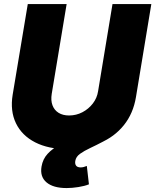

<svg xmlns="http://www.w3.org/2000/svg" viewBox="-20 -748 789 975"><path d="M322.3 9.3Q226.1 9.3 158.7 -25.1Q91.3 -59.6 61 -122.1Q30.8 -184.6 44.4 -267.6L121.1 -727.5H318.4L242.7 -271.5Q237.3 -237.8 246.6 -213.1Q255.9 -188.5 277.6 -175Q299.3 -161.6 330.6 -161.6Q367.2 -161.6 398.7 -178.2Q430.2 -194.8 451.4 -222.4Q472.7 -250 478 -284.2L551.3 -727.5H748.5L670.4 -254.9Q656.7 -171.9 609.1 -112.5Q561.5 -53.2 487.8 -22Q414.1 9.3 322.3 9.3ZM318.4 207Q250.5 207 216.3 178.2Q182.1 149.4 190.9 97.7Q197.3 59.6 221.9 33Q246.6 6.3 283.2 -12.9Q319.8 -32.2 362.5 -48.3Q405.3 -64.5 448 -81.8Q490.7 -99.1 528.1 -122.3Q565.4 -145.5 591.3 -179.2Q617.2 -212.9 625 -261.2L670.4 -254.9Q658.7 -190.4 632.6 -147.5Q606.4 -104.5 573 -76.2Q539.6 -47.9 504.2 -29.3Q468.8 -10.7 438 3.7Q407.2 18.1 386.5 33Q365.7 47.9 362.3 69.3Q359.9 85 366.7 93.5Q373.5 102.1 389.6 102.1Q397.5 102.1 405 100.1Q412.6 98.1 420.9 94.7L431.6 188Q410.2 196.8 378.2 201.9Q346.2 207 318.4 207Z"/></svg>

Font: Inter 18pt Black
Style: Italic
Weight: 900
Italic angle: -9.3988°
Designer: Rasmus Andersson
Foundry: rsms
Version: Version 4.001;git-66647c0bb